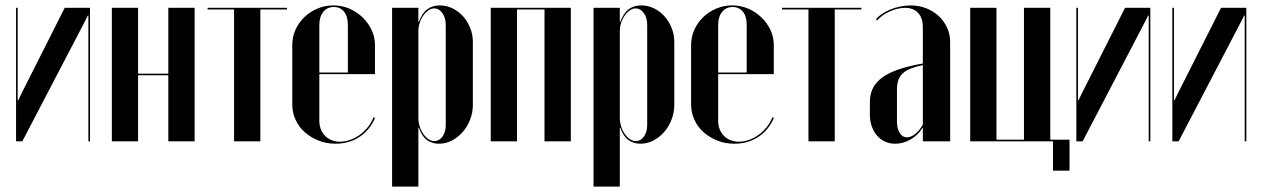

<svg xmlns="http://www.w3.org/2000/svg" viewBox="-20 -524 4676 712"><path d="M220 -495 61.5 -181 47.8 -152.5H45.5V-182.5V-495H39.5V0H62.8L291 -437.2L305.8 -466.5H307.8V-436.5V0H313.8V-495Z M394.8 -495V0H492V-244.8H604.2V0H701.8V-495H604.2V-250.8H492V-495Z M1044.2 -495H749.8V-489H848V0H945.5V-489H1044.2Z M1063.8 -356.5V-137Q1063.8 -106.5 1076.1 -79.7Q1088.4 -52.9 1110.4 -33.5Q1132.3 -14.1 1161.6 -2.6Q1190.8 9 1223.8 9Q1274 9 1312.6 -16Q1351.2 -41 1371 -86.8L1365.2 -89Q1357.5 -69.5 1344.4 -53Q1331.2 -36.5 1314.4 -24.2Q1297.5 -12 1278.2 -5.2Q1258.9 1.5 1240.5 1.5Q1223.5 1.5 1209.3 -4.4Q1195.1 -10.3 1185.3 -20.3Q1175.5 -30.2 1169.9 -44.6Q1164.2 -59 1164.2 -75.8V-431.5Q1164.2 -461.8 1178.8 -479.9Q1193.2 -498 1217.8 -498Q1242.2 -498 1256.1 -480.4Q1270 -462.8 1270 -431.5V-255H1159V-249H1370.5V-357.2Q1370.5 -386.9 1357.9 -413.3Q1345.2 -439.8 1324.2 -459.9Q1303.2 -480.1 1275.4 -492.1Q1247.5 -504 1216.4 -504Q1185.2 -504 1157.6 -492.4Q1130 -480.8 1108.8 -460.5Q1087.7 -440.3 1075.7 -413.6Q1063.8 -386.9 1063.8 -356.5Z M1531.5 -473V-495H1434V168H1531.5V-21.2V-49.8H1533.5Q1544.2 -18.5 1563.2 -4.8Q1582.2 9 1607.5 9Q1632.8 9 1655.4 -2.6Q1678 -14.2 1695.4 -33.9Q1712.8 -53.5 1723.1 -79.9Q1733.5 -106.2 1733.5 -134.8V-368.5Q1733.5 -396.2 1723.5 -420.8Q1713.5 -445.2 1696.9 -463.8Q1680.2 -482.2 1658 -493.1Q1635.8 -504 1610.5 -504Q1583.8 -504 1564.2 -489.5Q1544.8 -475 1533.2 -442.8H1531.5ZM1531.5 -86.8V-409.5Q1531.5 -424.5 1536.4 -439.5Q1541.2 -454.5 1549.8 -466.5Q1558.2 -478.5 1568.8 -485.6Q1579.2 -492.8 1590 -492.8Q1608.2 -492.8 1620.6 -475.2Q1633 -457.8 1633 -432.2V-59.8Q1633 -34.5 1620.9 -17.6Q1608.8 -0.8 1590.8 -0.8Q1579.5 -0.8 1569 -7.9Q1558.5 -15 1550 -27Q1541.5 -39 1536.5 -54.6Q1531.5 -70.2 1531.5 -86.8Z M1799.8 -495V0H1897.2V-489H1999.2V0H2096.8V-495Z M2278.5 -473V-495H2181V168H2278.5V-21.2V-49.8H2280.5Q2291.2 -18.5 2310.2 -4.8Q2329.2 9 2354.5 9Q2379.8 9 2402.4 -2.6Q2425 -14.2 2442.4 -33.9Q2459.8 -53.5 2470.1 -79.9Q2480.5 -106.2 2480.5 -134.8V-368.5Q2480.5 -396.2 2470.5 -420.8Q2460.5 -445.2 2443.9 -463.8Q2427.2 -482.2 2405 -493.1Q2382.8 -504 2357.5 -504Q2330.8 -504 2311.2 -489.5Q2291.8 -475 2280.2 -442.8H2278.5ZM2278.5 -86.8V-409.5Q2278.5 -424.5 2283.4 -439.5Q2288.2 -454.5 2296.8 -466.5Q2305.2 -478.5 2315.8 -485.6Q2326.2 -492.8 2337 -492.8Q2355.2 -492.8 2367.6 -475.2Q2380 -457.8 2380 -432.2V-59.8Q2380 -34.5 2367.9 -17.6Q2355.8 -0.8 2337.8 -0.8Q2326.5 -0.8 2316 -7.9Q2305.5 -15 2297 -27Q2288.5 -39 2283.5 -54.6Q2278.5 -70.2 2278.5 -86.8Z M2542.8 -356.5V-137Q2542.8 -106.5 2555.1 -79.7Q2567.4 -52.9 2589.4 -33.5Q2611.3 -14.1 2640.6 -2.6Q2669.8 9 2702.8 9Q2753 9 2791.6 -16Q2830.2 -41 2850 -86.8L2844.2 -89Q2836.5 -69.5 2823.4 -53Q2810.2 -36.5 2793.4 -24.2Q2776.5 -12 2757.2 -5.2Q2737.9 1.5 2719.5 1.5Q2702.5 1.5 2688.3 -4.4Q2674.1 -10.3 2664.3 -20.3Q2654.5 -30.2 2648.9 -44.6Q2643.2 -59 2643.2 -75.8V-431.5Q2643.2 -461.8 2657.8 -479.9Q2672.2 -498 2696.8 -498Q2721.2 -498 2735.1 -480.4Q2749 -462.8 2749 -431.5V-255H2638V-249H2849.5V-357.2Q2849.5 -386.9 2836.9 -413.3Q2824.2 -439.8 2803.2 -459.9Q2782.2 -480.1 2754.4 -492.1Q2726.5 -504 2695.4 -504Q2664.2 -504 2636.6 -492.4Q2609 -480.8 2587.8 -460.5Q2566.7 -440.3 2554.7 -413.6Q2542.8 -386.9 2542.8 -356.5Z M3174.2 -495H2879.8V-489H2978V0H3075.5V-489H3174.2Z M3205.8 -98.5Q3205.8 -75.2 3212.9 -55.2Q3220 -35.2 3232.5 -21Q3245 -6.8 3262 1.1Q3279 9 3299.5 9Q3329.2 9 3356.9 -6.9Q3384.5 -22.8 3400.2 -49H3402.2V-27.5V0H3503.5V-368Q3503.5 -396.8 3492 -421.6Q3480.5 -446.5 3460.8 -464.8Q3441 -483 3414.5 -493.4Q3388 -503.8 3356.5 -503.8Q3338 -503.8 3318.9 -500Q3299.8 -496.2 3282.5 -489.2Q3265.2 -482.2 3251.2 -472.8Q3237.2 -463.2 3228.2 -452.5L3233.2 -448.5Q3240.5 -457.5 3252.2 -466Q3264 -474.5 3278.4 -481.1Q3292.8 -487.8 3308 -491.4Q3323.2 -495 3336.5 -495Q3367 -495 3384.6 -476.1Q3402.2 -457.2 3402.2 -423.5V-288.5Q3350.5 -279.5 3313.4 -267Q3276.2 -254.5 3252.2 -237Q3228.2 -219.5 3217 -197Q3205.8 -174.5 3205.8 -146.2ZM3343.5 -14.8Q3326.2 -14.8 3316.2 -31.1Q3306.2 -47.5 3306.2 -74.5V-190.5Q3306.2 -211.2 3311.2 -226.2Q3316.2 -241.2 3327.9 -252Q3339.5 -262.8 3357.8 -270Q3376 -277.2 3402.2 -282.5V-62.2Q3390.2 -40.2 3374.2 -27.5Q3358.2 -14.8 3343.5 -14.8Z M3577.8 0H3874.8V-495H3777.2V-6H3675.2V-495H3577.8ZM3860.8 0H3884.8V109H3946.2V-6H3860.8Z M4152 -495 3993.5 -181 3979.8 -152.5H3977.5V-182.5V-495H3971.5V0H3994.8L4223 -437.2L4237.8 -466.5H4239.8V-436.5V0H4245.8V-495Z M4508 -495 4349.5 -181 4335.8 -152.5H4333.5V-182.5V-495H4327.5V0H4350.8L4579 -437.2L4593.8 -466.5H4595.8V-436.5V0H4601.8V-495Z"/></svg>

Font: Moniqa Black
Style: Regular
Weight: 900
Designer: Rajesh Rajput
Foundry: Rajesh Rajput
Version: Version 1.000